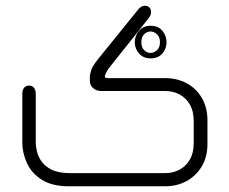

<svg xmlns="http://www.w3.org/2000/svg" viewBox="-20 -651 802 671"><path d="M557 0H221Q161 0 125 -23.5Q89 -47 73.5 -82.5Q58 -118 58 -152V-323Q58 -337 64.5 -344.5Q71 -352 81 -352Q92 -352 98.5 -344.5Q105 -337 105 -323V-152Q105 -140 109 -122Q113 -104 125.5 -86.5Q138 -69 161.5 -57.5Q185 -46 225 -46H557Q584 -46 606.5 -57.5Q629 -69 643 -92.5Q657 -116 657 -151V-227Q657 -263 643 -286.5Q629 -310 606.5 -321.5Q584 -333 557 -333H333Q317 -333 305.5 -343Q294 -353 294 -369V-380Q294 -391 298.5 -405Q303 -419 320 -441L463 -618Q474 -631 486 -631Q497 -631 502.5 -624.5Q508 -618 508 -608Q508 -599 500 -588L367 -421Q355 -406 351.5 -398.5Q348 -391 346 -385Q346 -384 347.5 -381Q349 -378 356 -378H557Q599 -378 632.5 -360Q666 -342 685.5 -308.5Q705 -275 705 -230V-148Q705 -103 685.5 -70Q666 -37 632.5 -18.5Q599 0 557 0ZM506 -447Q481 -447 466 -464Q451 -481 451 -503Q451 -526 466 -543.5Q481 -561 506 -561Q533 -561 547.5 -543.5Q562 -526 562 -503Q562 -481 547.5 -464Q533 -447 506 -447ZM506 -466Q518 -466 528.5 -475.5Q539 -485 539 -503Q539 -522 528.5 -531.5Q518 -541 506 -541Q494 -541 484 -531.5Q474 -522 474 -503Q474 -485 484 -475.5Q494 -466 506 -466Z"/></svg>

Font: Beiruti Light
Style: Regular
Weight: 300
Designer: Arlette Boutros
Foundry: Boutros
Version: Version 1.41